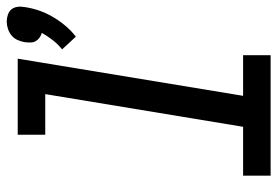

<svg xmlns="http://www.w3.org/2000/svg" viewBox="-144 -662 807 558"><g transform="rotate(-90 259.0 -383.5)"><path d="M431 -566 394 -606Q409 -618 421 -633.5Q433 -649 442 -665Q434 -667 427.5 -672Q421 -677 417.5 -683.5Q414 -690 414 -698.5Q414 -707 415 -715Q417 -726 421.5 -736Q426 -746 434.5 -753Q443 -760 454 -763.5Q465 -767 475 -767Q485 -767 495 -763.5Q505 -760 510.5 -753Q516 -746 517.5 -736Q519 -726 517 -715Q514 -694 507 -673.5Q500 -653 489 -634Q478 -615 463.5 -597.5Q449 -580 431 -566ZM377 0H27V-80H169L264 -655H146V-735H367L259 -80H377Z"/></g></svg>

Font: Iosevka Medium Oblique
Style: Regular
Weight: 500
Italic angle: -9°
Monospace: yes
Designer: Belleve Invis
Foundry: Belleve Invis
Version: Version 32.5.0; ttfautohint (v1.8.4)